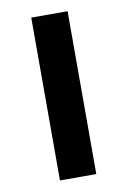

<svg xmlns="http://www.w3.org/2000/svg" viewBox="-68 -583 416 627"><g transform="rotate(-10 140.0 -270.0)"><path d="M80 0H200.5V-540H80Z"/></g></svg>

Font: Manrope
Style: Bold
Weight: 700
Designer: Mikhail Sharanda
Foundry: Mikhail Sharanda
Version: Version 4.505;FEAKit 1.0